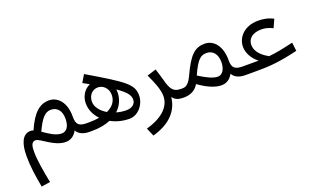

<svg xmlns="http://www.w3.org/2000/svg" viewBox="-92 -1056 3112 1902"><g transform="rotate(-20 1464.0 -105.0)"><path d="M45 12C45 120 60 222 83 347L176 333C152 214 130 84 130 3C130 -55 135 -105 182 -105C231 -105 337 14 460 14C512 14 554 -14 580 -64C599 -26 645 0 713 0L733 -47L721 -90C640 -90 609 -112 609 -195V-206C609 -345 536 -431 441 -431C345 -431 269 -369 197 -203C187 -207 177 -209 167 -209C78 -209 45 -113 45 12ZM265 -165C324 -290 365 -337 427 -337C490 -337 535 -293 535 -205C535 -122 501 -79 451 -79C385 -79 321 -127 265 -165Z M693 -45 713 0H742C819 0 884 -13 937 -35C993 -4 1061 14 1133 14C1221 14 1299 -75 1299 -173C1299 -289 1226 -340 858 -557L812 -479L878 -442C816 -416 775 -351 775 -276C775 -210 804 -148 851 -99C817 -93 779 -90 738 -90H721ZM838 -273C838 -339 883 -386 940 -386C998 -386 1046 -337 1046 -271C1046 -204 1009 -156 943 -126C880 -163 838 -216 838 -273ZM1109 -276C1109 -285 1108 -294 1107 -304C1202 -238 1230 -199 1230 -153C1230 -108 1191 -76 1133 -76C1096 -76 1061 -81 1027 -91C1081 -140 1109 -205 1109 -276Z M1259 164 1296 251C1471 202 1576 103 1593 -49C1612 -19 1643 0 1702 0L1722 -45L1710 -90C1635 -90 1606 -125 1579 -229C1566 -274 1553 -320 1540 -357L1445 -327C1485 -243 1523 -153 1523 -84C1523 11 1454 110 1259 164Z M1682 -45 1702 0H1713C1753 0 1824 -10 1867 -84C1950 -24 2033 14 2102 14C2155 14 2197 -14 2223 -64C2242 -26 2287 0 2355 0L2375 -47L2363 -90C2282 -90 2251 -112 2251 -195V-204C2251 -343 2179 -431 2083 -431C1980 -431 1919 -376 1834 -192C1796 -110 1766 -90 1727 -90H1710ZM2069 -338C2132 -338 2178 -291 2178 -204C2178 -129 2145 -79 2097 -79C2048 -79 1987 -108 1903 -161C1971 -313 2009 -338 2069 -338Z M2335 -45 2355 0H2484C2610 0 2717 -7 2913 -54L2902 -144C2786 -117 2716 -103 2642 -96C2537 -154 2514 -215 2514 -262C2514 -319 2557 -372 2660 -372C2690 -372 2736 -364 2778 -341L2817 -427C2760 -458 2699 -464 2660 -464C2507 -464 2430 -366 2430 -271C2430 -212 2461 -143 2529 -90H2363Z"/></g></svg>

Font: FiraGO Unicode
Style: Regular
Weight: 400
Designer: bBox Type
Foundry: bBox Type GmbH
Version: Version 1.001;PS 001.001;hotconv 1.0.88;makeotf.lib2.5.64775